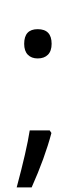

<svg xmlns="http://www.w3.org/2000/svg" viewBox="-20 -770 327 826"><path d="M142.1 -644.5Q202.1 -644.5 202.1 -581.5Q202.1 -550.8 186.3 -534.7Q170.4 -518.6 142.1 -518.6Q115.2 -518.6 99.6 -534.7Q84 -550.8 84 -581.5Q84 -644.5 142.1 -644.5ZM193.8 -209 201.2 -197.8Q172.9 -90.8 116.2 36.1H51.8Q94.7 -123.5 107.9 -209ZM133.3 -92.8ZM170.4 -750Z"/></svg>

Font: Noto Sans Oriya UI
Style: Regular
Weight: 400
Designer: Monotype Design Team
Foundry: Monotype Imaging Inc.
Version: Version 1.01